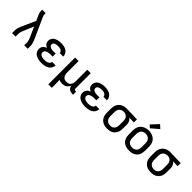

<svg xmlns="http://www.w3.org/2000/svg" viewBox="237 -2152 3725 3725"><g transform="rotate(45 2100.0 -289.0)"><path d="M85 0V-74Q85 -113 96.5 -150.5Q108 -188 124 -223L249 -500L197 -615Q185 -641 180.5 -670Q176 -699 176 -728V-735H272V-728Q272 -708 274 -687.5Q276 -667 284 -649L476 -223Q492 -188 503.5 -150.5Q515 -113 515 -74V0H419V-74Q419 -104 410 -133Q401 -162 389 -189L297 -392L212 -190Q206 -176 200.5 -162Q195 -148 190.5 -133.5Q186 -119 183.5 -104Q181 -89 181 -74V0Z M897 8Q871 8 845 5.5Q819 3 794 -4.5Q769 -12 746 -24.5Q723 -37 705 -56Q687 -75 678 -100Q669 -125 669 -152Q669 -173 675.5 -193.5Q682 -214 695.5 -230.5Q709 -247 727.5 -258Q746 -269 766 -277Q749 -284 733.5 -294.5Q718 -305 706.5 -319.5Q695 -334 690 -352.5Q685 -371 685 -389Q685 -413 693.5 -436.5Q702 -460 718.5 -478Q735 -496 756.5 -508Q778 -520 801 -526.5Q824 -533 848.5 -535.5Q873 -538 897 -538Q922 -538 946.5 -535.5Q971 -533 994.5 -525.5Q1018 -518 1039 -505Q1060 -492 1076 -473Q1092 -454 1100.5 -430.5Q1109 -407 1109 -383Q1109 -382 1109 -381.5Q1109 -381 1109 -380H1013Q1013 -380 1013 -380.5Q1013 -381 1013 -381Q1013 -400 1001 -416Q989 -432 971.5 -440.5Q954 -449 935 -451.5Q916 -454 897 -454Q885 -454 872.5 -453Q860 -452 848 -449.5Q836 -447 824 -442.5Q812 -438 802 -430.5Q792 -423 786.5 -411.5Q781 -400 781 -387Q781 -374 786.5 -362.5Q792 -351 802 -343Q812 -335 824 -330Q836 -325 849 -322Q862 -319 874.5 -318.5Q887 -318 900 -318H964V-234H900Q885 -234 870.5 -232.5Q856 -231 842 -228Q828 -225 814 -219.5Q800 -214 789 -204.5Q778 -195 771.5 -181.5Q765 -168 765 -153Q765 -139 771.5 -126Q778 -113 789 -104Q800 -95 813.5 -89.5Q827 -84 841 -81Q855 -78 869 -77Q883 -76 897 -76Q912 -76 926 -77Q940 -78 954 -81.5Q968 -85 981 -90.5Q994 -96 1005 -105.5Q1016 -115 1022.5 -128Q1029 -141 1029 -155H1125Q1125 -155 1125 -154.5Q1125 -154 1125 -154Q1125 -128 1115.5 -103Q1106 -78 1088.5 -58.5Q1071 -39 1048.5 -26Q1026 -13 1001 -5.5Q976 2 950 5Q924 8 897 8Z M1285 205V-530H1381V-210Q1381 -193 1383.5 -176Q1386 -159 1392.5 -143.5Q1399 -128 1409.5 -114.5Q1420 -101 1434.5 -92Q1449 -83 1466 -79.5Q1483 -76 1500 -76Q1517 -76 1534 -79.5Q1551 -83 1565.5 -92Q1580 -101 1590.5 -114.5Q1601 -128 1607.5 -143.5Q1614 -159 1616.5 -176Q1619 -193 1619 -210V-530H1715V-111Q1715 -104 1717 -97Q1719 -90 1724 -85Q1729 -80 1736 -78Q1743 -76 1750 -76H1768V8H1750Q1727 8 1704 3Q1681 -2 1662.5 -15.5Q1644 -29 1632.5 -50Q1621 -71 1619 -94Q1610 -71 1594.5 -51Q1579 -31 1558 -17Q1537 -3 1512 2.5Q1487 8 1463 8Q1441 8 1419 3.5Q1397 -1 1378 -11Q1379 17 1380 45.5Q1381 74 1381 102V205Z M2097 8Q2071 8 2045 5.5Q2019 3 1994 -4.5Q1969 -12 1946 -24.5Q1923 -37 1905 -56Q1887 -75 1878 -100Q1869 -125 1869 -152Q1869 -173 1875.5 -193.5Q1882 -214 1895.5 -230.5Q1909 -247 1927.5 -258Q1946 -269 1966 -277Q1949 -284 1933.5 -294.5Q1918 -305 1906.5 -319.5Q1895 -334 1890 -352.5Q1885 -371 1885 -389Q1885 -413 1893.5 -436.5Q1902 -460 1918.5 -478Q1935 -496 1956.5 -508Q1978 -520 2001 -526.5Q2024 -533 2048.5 -535.5Q2073 -538 2097 -538Q2122 -538 2146.5 -535.5Q2171 -533 2194.5 -525.5Q2218 -518 2239 -505Q2260 -492 2276 -473Q2292 -454 2300.5 -430.5Q2309 -407 2309 -383Q2309 -382 2309 -381.5Q2309 -381 2309 -380H2213Q2213 -380 2213 -380.5Q2213 -381 2213 -381Q2213 -400 2201 -416Q2189 -432 2171.5 -440.5Q2154 -449 2135 -451.5Q2116 -454 2097 -454Q2085 -454 2072.5 -453Q2060 -452 2048 -449.5Q2036 -447 2024 -442.5Q2012 -438 2002 -430.5Q1992 -423 1986.5 -411.5Q1981 -400 1981 -387Q1981 -374 1986.5 -362.5Q1992 -351 2002 -343Q2012 -335 2024 -330Q2036 -325 2049 -322Q2062 -319 2074.5 -318.5Q2087 -318 2100 -318H2164V-234H2100Q2085 -234 2070.5 -232.5Q2056 -231 2042 -228Q2028 -225 2014 -219.5Q2000 -214 1989 -204.5Q1978 -195 1971.5 -181.5Q1965 -168 1965 -153Q1965 -139 1971.5 -126Q1978 -113 1989 -104Q2000 -95 2013.5 -89.5Q2027 -84 2041 -81Q2055 -78 2069 -77Q2083 -76 2097 -76Q2112 -76 2126 -77Q2140 -78 2154 -81.5Q2168 -85 2181 -90.5Q2194 -96 2205 -105.5Q2216 -115 2222.5 -128Q2229 -141 2229 -155H2325Q2325 -155 2325 -154.5Q2325 -154 2325 -154Q2325 -128 2315.5 -103Q2306 -78 2288.5 -58.5Q2271 -39 2248.5 -26Q2226 -13 2201 -5.5Q2176 2 2150 5Q2124 8 2097 8Z M2699 8Q2670 8 2640.5 3Q2611 -2 2584.5 -15Q2558 -28 2536.5 -49Q2515 -70 2501.5 -96Q2488 -122 2482.5 -151.5Q2477 -181 2477 -210V-320Q2477 -348 2482 -376Q2487 -404 2499.5 -429.5Q2512 -455 2531.5 -476Q2551 -497 2576 -510.5Q2601 -524 2628.5 -531Q2656 -538 2684 -538Q2688 -538 2692 -538Q2696 -538 2700 -538L2982 -530V-446L2853 -450Q2868 -439 2880 -424.5Q2892 -410 2900 -393Q2908 -376 2911.5 -357.5Q2915 -339 2915 -320V-210Q2915 -181 2910 -152Q2905 -123 2892 -97Q2879 -71 2858.5 -50Q2838 -29 2812 -15.5Q2786 -2 2757 3Q2728 8 2699 8ZM2699 -76Q2716 -76 2733 -79.5Q2750 -83 2764.5 -92Q2779 -101 2790 -114Q2801 -127 2807.5 -143Q2814 -159 2816.5 -176Q2819 -193 2819 -210V-320Q2819 -344 2813.5 -368Q2808 -392 2793.5 -411.5Q2779 -431 2756.5 -441.5Q2734 -452 2710 -454H2700Q2698 -454 2696 -454Q2694 -454 2691 -454Q2675 -454 2658.5 -449.5Q2642 -445 2627.5 -436Q2613 -427 2602 -414Q2591 -401 2584.5 -385.5Q2578 -370 2575.5 -353.5Q2573 -337 2573 -320V-210Q2573 -193 2576 -175.5Q2579 -158 2586 -142Q2593 -126 2605 -113Q2617 -100 2632 -91.5Q2647 -83 2664.5 -79.5Q2682 -76 2699 -76Z M3300 8Q3270 8 3241 3Q3212 -2 3185 -15Q3158 -28 3136.5 -48.5Q3115 -69 3101.5 -95.5Q3088 -122 3082.5 -151Q3077 -180 3077 -210V-320Q3077 -350 3082.5 -379Q3088 -408 3101.5 -434.5Q3115 -461 3137 -481.5Q3159 -502 3185.5 -515Q3212 -528 3241 -534.5Q3270 -541 3300 -541Q3330 -541 3359 -534.5Q3388 -528 3414.5 -515Q3441 -502 3463 -481.5Q3485 -461 3498.5 -434.5Q3512 -408 3517.5 -379Q3523 -350 3523 -320V-210Q3523 -180 3517.5 -151Q3512 -122 3498.5 -95.5Q3485 -69 3463.5 -48.5Q3442 -28 3415 -15Q3388 -2 3359 3Q3330 8 3300 8ZM3300 -76Q3318 -76 3335 -79.5Q3352 -83 3367.5 -91.5Q3383 -100 3395 -113Q3407 -126 3414 -142Q3421 -158 3424 -175Q3427 -192 3427 -210V-320Q3427 -338 3424 -355.5Q3421 -373 3413.5 -389Q3406 -405 3394 -418Q3382 -431 3366.5 -439Q3351 -447 3333.5 -450.5Q3316 -454 3298 -454Q3281 -454 3264 -450.5Q3247 -447 3231.5 -438.5Q3216 -430 3204.5 -417Q3193 -404 3186 -388Q3179 -372 3176 -354.5Q3173 -337 3173 -320V-210Q3173 -192 3176 -175Q3179 -158 3186 -142Q3193 -126 3205 -113Q3217 -100 3232.5 -91.5Q3248 -83 3265 -79.5Q3282 -76 3300 -76ZM3281 -585 3226 -635 3364 -783 3436 -717Z M3899 8Q3870 8 3840.5 3Q3811 -2 3784.5 -15Q3758 -28 3736.5 -49Q3715 -70 3701.5 -96Q3688 -122 3682.5 -151.5Q3677 -181 3677 -210V-320Q3677 -348 3682 -376Q3687 -404 3699.5 -429.5Q3712 -455 3731.5 -476Q3751 -497 3776 -510.5Q3801 -524 3828.5 -531Q3856 -538 3884 -538Q3888 -538 3892 -538Q3896 -538 3900 -538L4182 -530V-446L4053 -450Q4068 -439 4080 -424.5Q4092 -410 4100 -393Q4108 -376 4111.5 -357.5Q4115 -339 4115 -320V-210Q4115 -181 4110 -152Q4105 -123 4092 -97Q4079 -71 4058.5 -50Q4038 -29 4012 -15.5Q3986 -2 3957 3Q3928 8 3899 8ZM3899 -76Q3916 -76 3933 -79.5Q3950 -83 3964.5 -92Q3979 -101 3990 -114Q4001 -127 4007.5 -143Q4014 -159 4016.5 -176Q4019 -193 4019 -210V-320Q4019 -344 4013.5 -368Q4008 -392 3993.5 -411.5Q3979 -431 3956.5 -441.5Q3934 -452 3910 -454H3900Q3898 -454 3896 -454Q3894 -454 3891 -454Q3875 -454 3858.5 -449.5Q3842 -445 3827.5 -436Q3813 -427 3802 -414Q3791 -401 3784.5 -385.5Q3778 -370 3775.5 -353.5Q3773 -337 3773 -320V-210Q3773 -193 3776 -175.5Q3779 -158 3786 -142Q3793 -126 3805 -113Q3817 -100 3832 -91.5Q3847 -83 3864.5 -79.5Q3882 -76 3899 -76Z"/></g></svg>

Font: Iosevka Curly Medium Extended
Style: Regular
Weight: 500
Width: 7
Monospace: yes
Designer: Belleve Invis
Foundry: Belleve Invis
Version: Version 11.1.0; ttfautohint (v1.8.3)